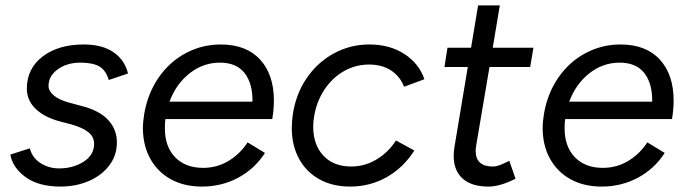

<svg xmlns="http://www.w3.org/2000/svg" viewBox="-20 -676 2531 708"><path d="M18 -106 90 -129Q99 -94 129.5 -74.5Q160 -55 198 -55Q249 -55 288 -79.5Q327 -104 327 -146Q327 -171 306.5 -188Q286 -205 244 -217L198 -229Q141 -245 110 -276Q79 -307 79 -349Q79 -423 137 -467.5Q195 -512 289 -512Q357 -512 398.5 -483.5Q440 -455 452 -405L381 -381Q371 -416 347 -430.5Q323 -445 277 -445Q227 -445 193 -420.5Q159 -396 159 -359Q159 -340 179 -323.5Q199 -307 237 -297L278 -286Q346 -269 378.5 -234Q411 -199 411 -151Q411 -103 383 -66Q355 -29 307.5 -8.5Q260 12 203 12Q123 12 75 -22.5Q27 -57 18 -106Z M507 -204Q507 -227 512 -257Q525 -332 565 -390Q605 -448 665 -480Q725 -512 794 -512Q888 -512 939 -456.5Q990 -401 990 -305Q990 -273 984 -237H590Q588 -225 588 -203Q588 -135 626 -96Q664 -57 729 -57Q780 -57 822.5 -82.5Q865 -108 893 -151L957 -112Q919 -53 858 -20.5Q797 12 725 12Q659 12 610 -15Q561 -42 534 -91Q507 -140 507 -204ZM911 -301Q912 -368 882 -406.5Q852 -445 791 -445Q729 -445 679 -405.5Q629 -366 605 -301Z M1056 -203Q1056 -226 1059 -248Q1069 -325 1109 -385Q1149 -445 1210 -478.5Q1271 -512 1342 -512Q1417 -512 1471 -477Q1525 -442 1545 -384L1470 -356Q1455 -395 1421.5 -416.5Q1388 -438 1341 -438Q1291 -438 1248 -413.5Q1205 -389 1176 -345Q1147 -301 1138 -245Q1135 -227 1135 -209Q1135 -142 1172.5 -102Q1210 -62 1275 -62Q1325 -62 1368.5 -88Q1412 -114 1440 -158L1508 -121Q1467 -57 1405.5 -22.5Q1344 12 1271 12Q1206 12 1157.5 -15Q1109 -42 1082.5 -91Q1056 -140 1056 -203Z M1653 -101Q1653 -117 1656 -135L1705 -429H1619L1630 -500H1717L1743 -656H1823L1797 -500H1947L1935 -429H1785L1736 -140Q1734 -126 1734 -120Q1734 -62 1797 -62Q1809 -62 1821.5 -66.5Q1834 -71 1858 -83L1881 -17Q1824 12 1781 12Q1719 12 1686 -17.5Q1653 -47 1653 -101Z M1981 -204Q1981 -227 1986 -257Q1999 -332 2039 -390Q2079 -448 2139 -480Q2199 -512 2268 -512Q2362 -512 2413 -456.5Q2464 -401 2464 -305Q2464 -273 2458 -237H2064Q2062 -225 2062 -203Q2062 -135 2100 -96Q2138 -57 2203 -57Q2254 -57 2296.5 -82.5Q2339 -108 2367 -151L2431 -112Q2393 -53 2332 -20.5Q2271 12 2199 12Q2133 12 2084 -15Q2035 -42 2008 -91Q1981 -140 1981 -204ZM2385 -301Q2386 -368 2356 -406.5Q2326 -445 2265 -445Q2203 -445 2153 -405.5Q2103 -366 2079 -301Z"/></svg>

Font: Oak Sans
Style: Italic
Weight: 400
Italic angle: -9.49998°
Foundry: Erik Kennedy, Walven
Version: Version 1.000